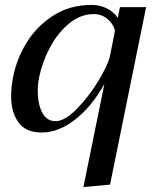

<svg xmlns="http://www.w3.org/2000/svg" viewBox="-20 -527 637 778"><path d="M403 -187Q352 -95 284.5 -42.5Q217 10 149 10Q85 10 55 -31Q25 -72 25 -138Q25 -172 33 -214Q47 -288 88 -354.5Q129 -421 196 -464Q263 -507 351 -507Q385 -507 413 -493Q441 -479 457 -455L466 -498H572L426 221L318 231ZM426 -302 446 -403Q438 -432 414.5 -451Q391 -470 360 -470Q307 -470 261 -432.5Q215 -395 183.5 -336.5Q152 -278 139 -216Q133 -188 133 -158Q133 -106 151 -71Q169 -36 205 -36Q242 -36 290.5 -85Q339 -134 378.5 -199Q418 -264 426 -302Z"/></svg>

Font: Trirong Medium
Style: Italic
Weight: 500
Italic angle: -12°
Designer: Katatrad Team
Foundry: CadsonDemak
Version: Version 1.001